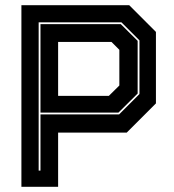

<svg xmlns="http://www.w3.org/2000/svg" viewBox="-20 -720 669 740"><path d="M62.5 0V-700H478L581 -597V-321.5L468.5 -209H204V0ZM129 -62.5H136V-279H439L517.5 -357.5V-564.5L448 -634H129ZM204 -350.5H399.5L440 -390.5V-528L409.5 -558.5H204ZM136 -286V-627H445.5L510.5 -562.5V-359.5L436.5 -286Z"/></svg>

Font: Tourney Thin ExtraBold
Style: Regular
Weight: 800
Version: Version 1.015